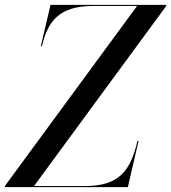

<svg xmlns="http://www.w3.org/2000/svg" viewBox="-70 -770 704 790"><path d="M494 -745.5 -50 -4.5V0H456L500 -190H495.5C466.5 -64 417 -4.5 280 -4.5H70L614 -745.5V-750H138L98 -580H102.5C127.5 -687 177 -745.5 314 -745.5Z"/></svg>

Font: Bodoni* 36pt
Style: Italic
Weight: 400
Italic angle: -13°
Version: Version 2.3